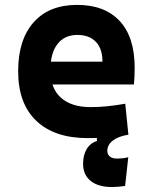

<svg xmlns="http://www.w3.org/2000/svg" viewBox="-20 -547 626 774"><path d="M432.1 207Q376 207 345.5 182.4Q314.9 157.7 314.9 113.3Q314.9 78.6 329.3 54.2Q343.8 29.8 370.6 21.5V-14.6L487.8 -16.1L497.6 -3.9Q472.2 0 453.1 8.8Q434.1 17.6 423.3 30.8Q412.6 43.9 412.6 61.5Q412.6 75.2 422.6 83.7Q432.6 92.3 453.1 92.3Q462.4 92.3 473.6 91.1Q484.9 89.8 497.1 86.9L484.4 202.6Q470.7 204.6 457 205.8Q443.4 207 432.1 207ZM334 9.8Q199.7 9.8 126.5 -59.8Q53.2 -129.4 53.2 -259.8Q53.2 -386.7 115.5 -457Q177.7 -527.3 291 -527.3Q401.9 -527.3 462.4 -462.4Q522.9 -397.5 522.9 -273.4Q522.9 -238.3 520 -206.5H140.1V-298.3H393.1Q393.1 -350.6 366.5 -378.4Q339.8 -406.2 292 -406.2Q240.2 -406.2 211.7 -369.4Q183.1 -332.5 183.1 -264.6Q183.1 -191.4 225.3 -153.3Q267.6 -115.2 345.7 -115.2Q380.9 -115.2 415 -118.9Q449.2 -122.6 484.9 -128.9L497.6 -3.9Q447.8 4.9 406.7 7.3Q365.7 9.8 334 9.8Z"/></svg>

Font: Cascadia Mono
Style: Regular
Weight: 400
Monospace: yes
Designer: Aaron Bell
Foundry: Saja Typeworks
Version: Version 2404.023